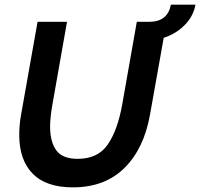

<svg xmlns="http://www.w3.org/2000/svg" viewBox="-20 -794 863 828"><path d="M686 -631 627 -300Q601 -153 516.5 -69.5Q432 14 294 14Q179 14 121 -45Q63 -104 63 -212Q63 -256 71 -300L142 -700H269L206 -343Q196 -287 196 -245Q197 -179 224 -144Q251 -109 315 -109Q402 -109 444.5 -170.5Q487 -232 507 -343L570 -700H624Q703 -700 717 -774H823Q814 -724 776.5 -686Q739 -648 686 -631Z"/></svg>

Font: Cabin
Style: Bold Italic
Weight: 700
Italic angle: -7°
Designer: Pablo Impallari
Foundry: Pablo Impallari. http://www.impallari.com Igino Marini. http://www.ikern.com
Version: Version 2.200